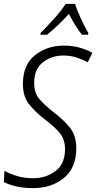

<svg xmlns="http://www.w3.org/2000/svg" viewBox="-24 -959 496 989"><path d="M218 -780Q246 -802 275.5 -830.5Q305 -859 331 -887Q363 -825 398 -780H430L431 -789Q415 -816 393.5 -861.5Q372 -907 363 -939H314Q292 -904 253.5 -861.5Q215 -819 185 -789L184 -780ZM369 -195Q369 -260 336.5 -301Q304 -342 252 -381Q205 -418 178.5 -449Q152 -480 152 -532Q152 -604 197.5 -638.5Q243 -673 302 -673Q339 -673 370 -663Q401 -653 428 -638L452 -687Q423 -703 386.5 -713.5Q350 -724 304 -724Q218 -724 156 -674.5Q94 -625 94 -527Q94 -462 125.5 -422.5Q157 -383 203 -347Q259 -305 285 -272.5Q311 -240 311 -191Q311 -115 262 -78Q213 -41 148 -41Q102 -41 65 -52Q28 -63 -1 -79L-4 -21Q24 -7 60.5 1.5Q97 10 147 10Q242 10 305.5 -42.5Q369 -95 369 -195Z"/></svg>

Font: Noto Sans UI SemiCondensed Light
Style: Italic
Weight: 300
Width: 4
Designer: Monotype Design Team
Foundry: Monotype Imaging Inc.
Version: 1.001